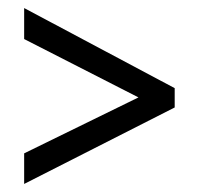

<svg xmlns="http://www.w3.org/2000/svg" viewBox="-20 -561 493 477"><path d="M40 -180V-104L414 -294V-342L40 -541V-464L324 -319Z"/></svg>

Font: Noto Sans Gurmukhi UI Condensed
Style: Regular
Weight: 400
Width: 3
Designer: Jelle Bosma - Monotype Design Team
Foundry: Monotype Imaging Inc.
Version: Version 2.004